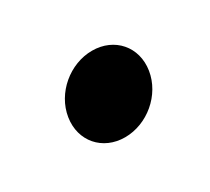

<svg xmlns="http://www.w3.org/2000/svg" viewBox="-44 -156 261 239"><g transform="rotate(-30 86.0 -36.0)"><path d="M34 -36C29 -4 51 21 83 21C115 21 145 -4 150 -36C155 -68 133 -93 101 -93C69 -93 39 -68 34 -36Z"/></g></svg>

Font: Charger Sport
Style: SeBdNrwObl
Weight: 600
Designer: Jasper
Foundry: Cannot Into Space Fonts
Version: Version 1.1